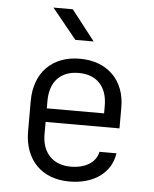

<svg xmlns="http://www.w3.org/2000/svg" viewBox="-55 -831 710 888"><g transform="rotate(5 300.0 -387.5)"><path d="M271 -645H356L247 -785H157ZM300 10C413 10 493 -47 506 -139H427C418 -90 369 -59 300 -59C218 -59 167 -112 167 -197V-255H510V-353C510 -478 428 -560 300 -560C172 -560 90 -478 90 -345V-205C90 -72 172 10 300 10ZM167 -318V-353C167 -442 216 -494 300 -494C384 -494 433 -442 433 -353V-318Z"/></g></svg>

Font: JetBrains Mono Light
Style: Regular
Weight: 336
Monospace: yes
Designer: Philipp Nurullin, Konstantin Bulenkov
Foundry: JetBrains
Version: Version 2.305